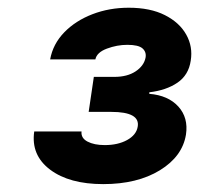

<svg xmlns="http://www.w3.org/2000/svg" viewBox="-20 -825 505 487"><path d="M241.8 -358Q155.9 -358 107.1 -394.7Q58.2 -431.5 66.8 -491.5H186.8Q185 -474.8 201.9 -465.9Q218.8 -457 245.7 -457Q279.1 -457 302.4 -469.8Q325.6 -482.6 329.2 -503.2Q336.3 -541.2 262.1 -541.2H204.9L218 -630H270.2Q302.6 -630 323.7 -643.8Q344.8 -657.7 349.1 -678.3Q351.9 -692.8 341.6 -702.1Q331.3 -711.3 302.9 -711.3Q277 -711.3 251.2 -701.7Q225.5 -692.1 221.9 -674.4H107.2Q114.3 -713.4 142.9 -742.9Q171.5 -772.4 214.3 -788.9Q257.1 -805.4 306.5 -805.4Q361.2 -805.4 398.3 -786.6Q435.4 -767.8 452.4 -737.2Q469.5 -706.7 463.8 -671.2Q458.5 -634.6 430 -615.2Q401.6 -595.9 358.7 -590.9V-587Q406.6 -583.1 432.4 -554.7Q458.1 -526.3 451.7 -483.7Q442.8 -428.3 385.5 -393.1Q328.1 -358 241.8 -358Z"/></svg>

Font: Inter UI Extra Bold
Style: Italic
Weight: 800
Italic angle: 9.39999°
Designer: Rasmus Andersson
Foundry: rsms
Version: 3.2;8d6f07862